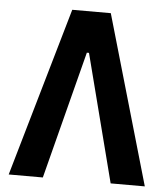

<svg xmlns="http://www.w3.org/2000/svg" viewBox="-51 -739 688 785"><g transform="rotate(5 293.0 -346.5)"><path d="M13.7 0 213.9 -693.4H372.1L572.3 0H432.1L297.4 -523.9H288.6L153.8 0Z"/></g></svg>

Font: Cascadia Mono
Style: Regular
Weight: 400
Monospace: yes
Designer: Aaron Bell
Foundry: Saja Typeworks
Version: Version 2404.023